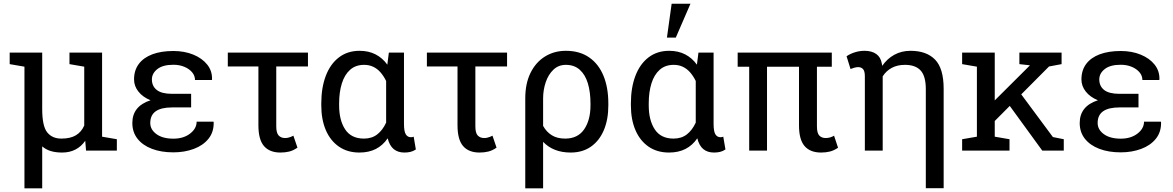

<svg xmlns="http://www.w3.org/2000/svg" viewBox="-20 -812 6325 1035"><path d="M111.8 203.1V-452.6L32.2 -466.3V-528.3H111.8H207.5V-224.6Q207.5 -132.3 234.4 -98.6Q261.2 -64.9 311 -64.9Q359.4 -64.9 389.2 -82.8Q418.9 -100.6 434.1 -135.3V-452.6L354.5 -466.3V-528.3H530.3V-75.2L609.9 -61.5V0H443.8L439.5 -53.2Q418 -22 386.7 -5.9Q355.5 10.3 314.9 10.3Q279.8 10.3 253.4 2.2Q227.1 -5.9 207.5 -22.9V203.1Z M914.6 9.3Q848.6 9.3 798.8 -9.8Q749 -28.8 721.2 -64.2Q693.4 -99.6 693.4 -148.9Q693.4 -239.7 791.5 -271.5Q749.5 -288.6 726.1 -318.4Q702.6 -348.1 702.6 -383.8Q702.6 -433.1 728.3 -467.3Q753.9 -501.5 801.3 -519.3Q848.6 -537.1 914.6 -537.1Q974.1 -537.1 1022 -517.6Q1069.8 -498 1097.2 -463.6Q1124.5 -429.2 1123 -383.8L1122.1 -380.9H1031.2Q1031.2 -403.8 1015.6 -422.4Q1000 -440.9 973.6 -451.9Q947.3 -462.9 914.6 -462.9Q857.9 -462.9 828.4 -439.7Q798.8 -416.5 798.8 -383.8Q798.8 -347.7 825.2 -326.9Q851.6 -306.2 907.7 -306.2H1010.3V-232.9H907.7Q849.1 -232.9 819.6 -212.2Q790 -191.4 790 -148.9Q790 -113.3 823.5 -88.9Q856.9 -64.5 914.6 -64.5Q969.2 -64.5 1004.6 -91.8Q1040 -119.1 1040 -156.2H1130.9L1131.8 -153.3Q1133.3 -100.6 1104 -64.2Q1074.7 -27.8 1024.7 -9.3Q974.6 9.3 914.6 9.3Z M1491.7 10.3Q1433.6 10.3 1403.3 -24.4Q1373 -59.1 1373 -136.2V-453.6H1208V-528.3H1640.1V-453.6H1469.2V-130.9Q1469.2 -95.2 1482.2 -81.5Q1495.1 -67.9 1517.1 -67.9Q1524.9 -67.9 1532.7 -69.6Q1540.5 -71.3 1547.9 -74.2Q1555.2 -77.1 1561.5 -80.6L1583.5 -16.1Q1561 -0.5 1539.3 4.9Q1517.6 10.3 1491.7 10.3Z M1917.5 10.3Q1853 10.3 1806.9 -21.7Q1760.7 -53.7 1736.3 -110.8Q1711.9 -168 1711.9 -244.1V-254.4Q1711.9 -339.4 1736.3 -403.3Q1760.7 -467.3 1807.1 -502.7Q1853.5 -538.1 1918.5 -538.1Q1967.3 -538.1 2004.6 -518.8Q2042 -499.5 2067.9 -463.4L2076.2 -528.3H2157.7V-144.5Q2157.7 -103.5 2167.5 -87.9Q2177.2 -72.3 2194.8 -72.3Q2198.7 -72.3 2202.9 -73Q2207 -73.7 2210 -75.2L2221.7 -6.3Q2207 3.4 2192.4 6.8Q2177.7 10.3 2159.7 10.3Q2125 10.3 2102.5 -8.1Q2080.1 -26.4 2069.8 -66.4Q2043.9 -28.3 2006.1 -9Q1968.3 10.3 1917.5 10.3ZM1941.9 -64.9Q1984.4 -64.9 2013.4 -87.4Q2042.5 -109.9 2061.5 -150.9V-375.5Q2048.3 -402.3 2031.2 -421.9Q2014.2 -441.4 1992.2 -451.9Q1970.2 -462.4 1942.9 -462.4Q1897 -462.4 1867.2 -435.8Q1837.4 -409.2 1822.8 -362.3Q1808.1 -315.4 1808.1 -254.4V-244.1Q1808.1 -163.6 1840.8 -114.3Q1873.5 -64.9 1941.9 -64.9Z M2564.9 10.3Q2506.8 10.3 2476.6 -24.4Q2446.3 -59.1 2446.3 -136.2V-453.6H2281.2V-528.3H2713.4V-453.6H2542.5V-130.9Q2542.5 -95.2 2555.4 -81.5Q2568.4 -67.9 2590.3 -67.9Q2598.1 -67.9 2606 -69.6Q2613.8 -71.3 2621.1 -74.2Q2628.4 -77.1 2634.8 -80.6L2656.7 -16.1Q2634.3 -0.5 2612.5 4.9Q2590.8 10.3 2564.9 10.3Z M2811.5 203.1V-281.7Q2811.5 -362.3 2840.1 -419.7Q2868.7 -477.1 2918.2 -507.6Q2967.8 -538.1 3030.3 -538.1Q3104.5 -538.1 3155.5 -502.9Q3206.5 -467.8 3232.9 -404.1Q3259.3 -340.3 3259.3 -254.4V-244.1Q3259.3 -167.5 3235.1 -110.4Q3210.9 -53.2 3165.5 -21.5Q3120.1 10.3 3056.2 10.3Q3008.8 10.3 2971.7 -4.4Q2934.6 -19 2907.7 -47.4V203.1ZM3026.4 -64.9Q3094.7 -64.9 3128.9 -114.7Q3163.1 -164.6 3163.1 -244.1V-254.4Q3163.1 -315.9 3148.9 -362.8Q3134.8 -409.7 3105.2 -436Q3075.7 -462.4 3030.3 -462.4Q2990.2 -462.4 2962.9 -436Q2935.5 -409.7 2921.6 -368.2Q2907.7 -326.7 2907.7 -281.2V-133.3Q2925.8 -100.6 2954.8 -82.8Q2983.9 -64.9 3026.4 -64.9Z M3586.4 10.3Q3522 10.3 3475.8 -21.7Q3429.7 -53.7 3405.3 -110.8Q3380.9 -168 3380.9 -244.1V-254.4Q3380.9 -339.4 3405.3 -403.3Q3429.7 -467.3 3476.1 -502.7Q3522.5 -538.1 3587.4 -538.1Q3636.2 -538.1 3673.6 -518.8Q3710.9 -499.5 3736.8 -463.4L3745.1 -528.3H3826.7V-144.5Q3826.7 -103.5 3836.4 -87.9Q3846.2 -72.3 3863.8 -72.3Q3867.7 -72.3 3871.8 -73Q3876 -73.7 3878.9 -75.2L3890.6 -6.3Q3876 3.4 3861.3 6.8Q3846.7 10.3 3828.6 10.3Q3793.9 10.3 3771.5 -8.1Q3749 -26.4 3738.8 -66.4Q3712.9 -28.3 3675 -9Q3637.2 10.3 3586.4 10.3ZM3610.8 -64.9Q3653.3 -64.9 3682.4 -87.4Q3711.4 -109.9 3730.5 -150.9V-375.5Q3717.3 -402.3 3700.2 -421.9Q3683.1 -441.4 3661.1 -451.9Q3639.2 -462.4 3611.8 -462.4Q3565.9 -462.4 3536.1 -435.8Q3506.3 -409.2 3491.7 -362.3Q3477.1 -315.4 3477.1 -254.4V-244.1Q3477.1 -163.6 3509.8 -114.3Q3542.5 -64.9 3610.8 -64.9ZM3575.2 -609.4 3600.6 -792H3702.1L3623 -609.4Z M4405.8 10.3Q4347.7 10.3 4317.4 -24.4Q4287.1 -59.1 4287.1 -136.2V-452.1H4114.7V0H4018.6V-452.1H3956.5V-528.3H4463.9V-452.1H4383.8V-130.9Q4383.8 -94.7 4396.5 -81.3Q4409.2 -67.9 4431.2 -67.9Q4443.4 -67.9 4455.1 -71.3Q4466.8 -74.7 4476.1 -80.6L4497.6 -15.6Q4475.1 -0.5 4453.6 4.9Q4432.1 10.3 4405.8 10.3Z M4970.7 202.6V-331.5Q4970.7 -401.4 4942.9 -431.9Q4915 -462.4 4858.4 -462.4Q4816.9 -462.4 4786.9 -446Q4756.8 -429.7 4738.3 -400.4V0H4642.1V-400.9Q4642.1 -428.7 4632.3 -439.5Q4622.6 -450.2 4606 -450.2Q4596.2 -450.2 4583.7 -446.5Q4571.3 -442.9 4564.9 -439.9L4543.5 -508.8Q4563.5 -522.5 4588.9 -530.3Q4614.3 -538.1 4640.1 -538.1Q4679.2 -538.1 4703.4 -521Q4727.5 -503.9 4733.4 -470.2Q4734.4 -466.8 4734.9 -463.1Q4735.4 -459.5 4735.8 -457Q4762.2 -495.6 4801 -516.8Q4839.8 -538.1 4888.2 -538.1Q4974.6 -538.1 5020.8 -490.5Q5066.9 -442.9 5066.9 -333.5V202.6Z M5335.4 -152.8 5299.8 -228.5 5529.3 -457 5531.7 -460 5475.1 -466.3V-528.3H5702.6V-466.3L5634.8 -453.6ZM5166.5 0V-61.5L5246.1 -75.2V-452.6L5166.5 -466.3V-528.3H5342.3V-75.2L5421.9 -61.5V0ZM5598.6 0 5404.3 -267.1 5455.1 -343.8 5655.8 -73.2 5714.4 -61.5V0Z M6021.5 9.3Q5955.6 9.3 5905.8 -9.8Q5856 -28.8 5828.1 -64.2Q5800.3 -99.6 5800.3 -148.9Q5800.3 -239.7 5898.4 -271.5Q5856.4 -288.6 5833 -318.4Q5809.6 -348.1 5809.6 -383.8Q5809.6 -433.1 5835.2 -467.3Q5860.8 -501.5 5908.2 -519.3Q5955.6 -537.1 6021.5 -537.1Q6081.1 -537.1 6128.9 -517.6Q6176.8 -498 6204.1 -463.6Q6231.4 -429.2 6230 -383.8L6229 -380.9H6138.2Q6138.2 -403.8 6122.6 -422.4Q6106.9 -440.9 6080.6 -451.9Q6054.2 -462.9 6021.5 -462.9Q5964.8 -462.9 5935.3 -439.7Q5905.8 -416.5 5905.8 -383.8Q5905.8 -347.7 5932.1 -326.9Q5958.5 -306.2 6014.6 -306.2H6117.2V-232.9H6014.6Q5956.1 -232.9 5926.5 -212.2Q5897 -191.4 5897 -148.9Q5897 -113.3 5930.4 -88.9Q5963.9 -64.5 6021.5 -64.5Q6076.2 -64.5 6111.6 -91.8Q6147 -119.1 6147 -156.2H6237.8L6238.8 -153.3Q6240.2 -100.6 6210.9 -64.2Q6181.6 -27.8 6131.6 -9.3Q6081.5 9.3 6021.5 9.3Z"/></svg>

Font: Roboto Slab LO
Style: Regular
Weight: 400
Designer: Google
Version: Version 2.000